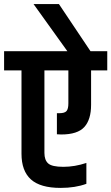

<svg xmlns="http://www.w3.org/2000/svg" viewBox="-54 -913 544 938"><path d="M470 -663V-569H391V-401Q391 -329 358 -292.5Q325 -256 245 -256Q231 -256 224 -257V-360H236Q262 -360 271 -370.5Q280 -381 280 -408V-569H163V-166Q163 -131 181.5 -114.5Q200 -98 255.5 -98Q311 -98 368 -117V-15Q314 5 242 5Q143 5 97 -36.5Q51 -78 51 -162V-569H-34V-663H275L110 -893H234L388 -663Z"/></svg>

Font: Khand SemiBold
Style: Regular
Weight: 600
Designer: Devanagari: Sanchit Sawaria, Jyotish Sonowal; Latin: Satya Rajpurohit
Foundry: Indian Type Foundry
Version: Version 1.101;PS 1.0;hotconv 1.0.78;makeotf.lib2.5.61930; tt